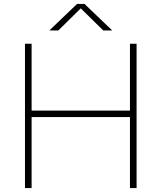

<svg xmlns="http://www.w3.org/2000/svg" viewBox="-20 -964 828 984"><path d="M108 0V-740H142V-397H646V-740H680V0H646V-364H142V0ZM233 -808 375 -944H413L555 -808H509L385 -930H403L279 -808Z"/></svg>

Font: Encode Sans SC Expanded Thin
Style: Regular
Weight: 250
Width: 7
Designer: Multiple Designers
Foundry: Impallari Type
Version: Version 3.002